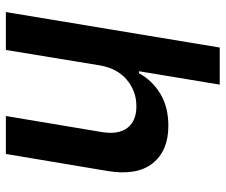

<svg xmlns="http://www.w3.org/2000/svg" viewBox="-77 -690 767 653"><g transform="rotate(90 306.5 -363.5)"><path d="M202.4 -319.6 149.9 0H21L141.7 -727.3H267.8L222.3 -452.8H229Q255 -499.3 299.9 -525.9Q344.8 -552.6 408 -552.6Q492.5 -552.6 535.2 -499.5Q577.8 -446.4 561.8 -347.3L503.6 0H374.6L429.3 -327.4Q438.2 -382.5 415 -413.2Q391.7 -443.9 341.6 -443.9Q290.1 -443.9 251.4 -411.4Q212.7 -378.9 202.4 -319.6Z"/></g></svg>

Font: Inter UI Semi Bold
Style: Italic
Weight: 600
Italic angle: -9.39999°
Designer: Rasmus Andersson
Foundry: rsms
Version: 3.2;8d6f07862